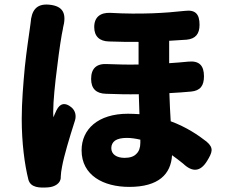

<svg xmlns="http://www.w3.org/2000/svg" viewBox="-20 -800 1020 866"><path d="M238 -499C247 -575 258 -646 264 -671C264 -672 264 -672 264 -673C281 -737 267 -773 201 -779C144 -784 122 -753 118 -696C117 -688 116 -681 115 -674C110 -638 100 -573 92 -498C85 -423 78 -339 78 -264C78 -155 91 -58 108 10C118 47 159 48 198 45C226 43 255 27 254 -1C254 -2 254 -3 254 -3C254 -13 257 -35 260 -49C269 -98 293 -178 318 -256C325 -278 320 -301 302 -316C274 -339 251 -335 235 -303C230 -292 225 -282 221 -271C220 -275 220 -294 220 -297C220 -343 228 -423 238 -499ZM499 -166C511 -174 529 -178 552 -178C571 -178 592 -175 613 -170V-156C613 -134 607 -117 595 -106C584 -94 566 -88 542 -88C506 -88 482 -104 482 -132C482 -146 488 -158 499 -166ZM412 3C451 30 505 43 563 43C696 43 751 -15 756 -100C773 -88 790 -75 806 -62C848 -22 884 -25 914 -74C937 -112 946 -132 912 -161C875 -190 821 -227 750 -253C748 -291 745 -333 744 -380C779 -382 812 -384 842 -387C884 -391 900 -414 900 -456C900 -505 878 -527 829 -522C801 -519 772 -517 743 -515V-616C771 -618 797 -619 822 -621C862 -625 880 -647 880 -688C880 -736 862 -757 814 -751C769 -746 720 -742 667 -740C608 -738 546 -738 478 -742C433 -744 405 -723 405 -678C405 -636 429 -614 471 -613C518 -611 563 -611 605 -611V-509C559 -508 512 -509 464 -511C416 -514 391 -492 391 -444C391 -400 414 -378 458 -377C509 -375 558 -374 606 -375L609 -285C592 -286 574 -287 557 -287C422 -287 348 -217 348 -122C348 -65 373 -24 412 3Z"/></svg>

Font: GenSenRounded2 TW H
Style: Regular
Weight: 900
Version: Version 2.100;PS 2.1;hotconv 16.6.51;makeotf.lib2.5.65220 DE